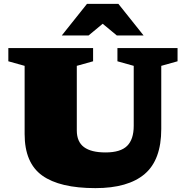

<svg xmlns="http://www.w3.org/2000/svg" viewBox="-20 -955 957 990"><path d="M669.5 -306V-615.5L585.5 -639V-707H895.5V-639L811.5 -615.5V-290Q811.5 -130.5 726 -57.8Q640.5 15 472 15Q288 15 197.5 -50Q107 -115 107 -264V-615.5L23 -639V-707H460V-639L376 -615.5V-282.5Q376 -224 413 -196.5Q450 -169 524 -169Q601.5 -169 635.5 -202.8Q669.5 -236.5 669.5 -306ZM582.5 -772 509.5 -832.5 436.5 -772H298.5L428.5 -935H590.5L720.5 -772Z"/></svg>

Font: Newsreader 6pt ExtraBold
Style: Regular
Weight: 800
Designer: Hugues Gentile
Foundry: Production Type
Version: Version 1.003; ttfautohint (v1.8.3)